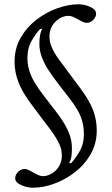

<svg xmlns="http://www.w3.org/2000/svg" viewBox="-20 -730 521 897"><path d="M134 147Q106 147 78.5 134.5Q51 122 51 103Q51 90 60 78Q69 66 84.5 61Q100 56 117 66L147 82Q157 87 164.5 90Q172 93 181 93Q200 93 220.5 81.5Q241 70 255 48Q269 26 269 -4Q269 -34 254 -63.5Q239 -93 218.5 -120.5Q198 -148 181 -170L125 -245Q83 -301 65.5 -347.5Q48 -394 48 -442Q48 -504 76.5 -553.5Q105 -603 150.5 -638Q196 -673 248 -691.5Q300 -710 346 -710Q375 -710 402 -697.5Q429 -685 429 -666Q429 -654 420 -642Q411 -630 396.5 -625Q382 -620 364 -629L334 -645Q315 -656 299 -656Q280 -656 259.5 -644.5Q239 -633 225 -611Q211 -589 211 -559Q211 -530 226 -500Q241 -470 262 -443Q283 -416 299 -393L355 -318Q399 -259 415.5 -214Q432 -169 432 -121Q432 -59 403.5 -9.5Q375 40 329.5 75Q284 110 232.5 128.5Q181 147 134 147ZM303 32H312Q330 14 351 -21.5Q372 -57 372 -104Q372 -144 358.5 -181.5Q345 -219 302 -274L248 -344Q228 -370 209 -398.5Q190 -427 177 -459Q164 -491 164 -525Q164 -548 167 -565Q170 -582 177 -595H168Q150 -577 129 -541.5Q108 -506 108 -459Q108 -419 123.5 -381Q139 -343 179 -290L233 -220Q253 -195 272 -166Q291 -137 303.5 -105Q316 -73 316 -38Q316 -16 313.5 1Q311 18 303 32Z"/></svg>

Font: Hedvig Letters Serif
Style: Regular
Weight: 400
Designer: Alexander Örn & Tor Weibull
Foundry: Kanon Foundry
Version: Version 1.000